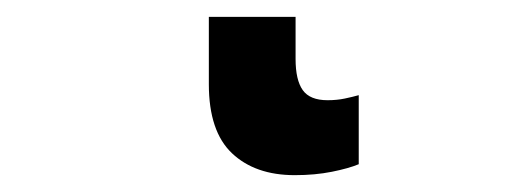

<svg xmlns="http://www.w3.org/2000/svg" viewBox="-20 32 617 228"><path d="M331 52V102Q331 127 339.5 139Q348 151 369 151Q380 151 389.5 149Q399 147 406 145V227Q394 232 374 236Q354 240 330 240Q283 240 255.5 214Q228 188 228 132V52Z"/></svg>

Font: BC Sans
Style: Bold
Weight: 700
Designer: Monotype Design Team
Province of B.C.
Foundry: Monotype Imaging Inc.
Version: Version 2.000;GOOG;noto-source:20170915:90ef993387c0